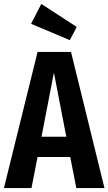

<svg xmlns="http://www.w3.org/2000/svg" viewBox="-25 -956 551 976"><path d="M332 -158H166L135 0H-5L166 -692H336L506 0H363ZM312 -261 249 -587 186 -261ZM365 -819 330 -752 133 -835 185 -936Z"/></svg>

Font: Fira Sans Compressed SemiBold
Style: Regular
Weight: 600
Width: 1
Designer: bBox Type GmbH & Carrois Corporate GbR & Edenspiekermann AG
Foundry: bBox Type GmbH & Carrois Corporate GbR & Edenspiekermann AG
Version: Version 4.301